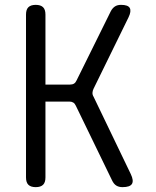

<svg xmlns="http://www.w3.org/2000/svg" viewBox="-20 -760 640 790"><path d="M127 10Q107 10 97 0.5Q87 -9 87 -30V-700Q87 -721 97 -730.5Q107 -740 127 -740Q147 -740 157 -730.5Q167 -721 167 -700V-412H268Q278 -412 284.5 -416Q291 -420 295 -429L436 -714Q443 -727 453 -733.5Q463 -740 478 -740Q507 -740 514 -727Q521 -714 509 -689L365 -395Q361 -387 360.5 -378.5Q360 -370 365 -362L518 -44Q531 -17 523 -3.5Q515 10 484 10Q469 10 458.5 3.5Q448 -3 441 -18L292 -325Q288 -334 281.5 -338Q275 -342 266 -342H167V-30Q167 -9 157 0.5Q147 10 127 10Z"/></svg>

Font: Maple Mono NL Light
Style: Regular
Weight: 300
Monospace: yes
Designer: subframe7536
Version: Version 7.000